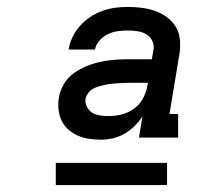

<svg xmlns="http://www.w3.org/2000/svg" viewBox="-20 -720 640 554"><path d="M271 -317Q254 -317 237 -319.5Q220 -322 205 -328.5Q190 -335 177.5 -346Q165 -357 158 -371.5Q151 -386 149 -403Q147 -420 150 -438Q153 -458 164 -477Q175 -496 192.5 -508.5Q210 -521 229.5 -529Q249 -537 269.5 -541.5Q290 -546 310 -547.5Q330 -549 351 -549H418L423 -577Q425 -591 419 -603Q413 -615 401.5 -621.5Q390 -628 376.5 -630Q363 -632 349 -632Q334 -632 319.5 -630Q305 -628 291.5 -621.5Q278 -615 267.5 -603.5Q257 -592 254 -577H178Q181 -596 189.5 -613.5Q198 -631 211 -645.5Q224 -660 240.5 -671Q257 -682 275 -688.5Q293 -695 311.5 -697.5Q330 -700 349 -700Q369 -700 389 -697.5Q409 -695 427.5 -688.5Q446 -682 461.5 -670.5Q477 -659 487 -643Q497 -627 499 -606.5Q501 -586 498 -566L469 -391H494V-323H381L391 -384Q381 -369 368 -356Q355 -343 339 -334Q323 -325 306 -321Q289 -317 272 -317Q272 -317 271.5 -317Q271 -317 271 -317ZM292 -385Q311 -385 330 -389.5Q349 -394 365.5 -405.5Q382 -417 392 -435Q402 -453 405 -472L407 -481H351Q342 -481 333.5 -480.5Q325 -480 316.5 -479.5Q308 -479 299.5 -478Q291 -477 282 -475Q273 -473 264.5 -470.5Q256 -468 248 -463.5Q240 -459 234.5 -451.5Q229 -444 227 -436Q225 -424 230.5 -412.5Q236 -401 245.5 -395Q255 -389 267.5 -387Q280 -385 292 -385ZM141 -186V-250H462V-186Z"/></svg>

Font: Iosevka Curly Slab ExObl
Style: Regular
Weight: 400
Width: 7
Italic angle: -9°
Monospace: yes
Designer: Belleve Invis
Foundry: Belleve Invis
Version: Version 11.1.0; ttfautohint (v1.8.3)